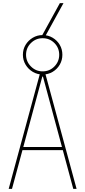

<svg xmlns="http://www.w3.org/2000/svg" viewBox="-20 -1196 540 1216"><path d="M35 0 233 -730H267L465 0H444L252 -711H248L56 0ZM115 -245V-265H385V-245ZM250 -724Q216 -724 187.5 -741Q159 -758 142 -786.5Q125 -815 125 -849Q125 -884 142 -912Q159 -940 187.5 -957Q216 -974 250 -974Q285 -974 313.5 -957Q342 -940 358.5 -912Q375 -884 375 -849Q375 -815 358.5 -786.5Q342 -758 313.5 -741Q285 -724 250 -724ZM250 -744Q294 -744 324.5 -775Q355 -806 355 -849Q355 -893 324.5 -923.5Q294 -954 250 -954Q207 -954 176 -923.5Q145 -893 145 -849Q145 -806 176 -775Q207 -744 250 -744ZM261 -956H238L359 -1176H382Z"/></svg>

Font: M PLUS 1 Code Thin
Style: Regular
Weight: 250
Designer: Coji Morishita
Foundry: UNDERFOREST DESIGN
Version: Version 1.002